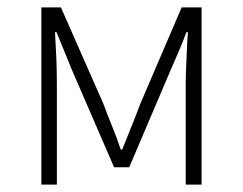

<svg xmlns="http://www.w3.org/2000/svg" viewBox="-20 -500 658 520"><path d="M92 0V-480H145L260 -219Q271 -189 283.5 -158.5Q296 -128 307 -95H311Q324 -128 336.5 -158.5Q349 -189 360 -219L472 -480H526V0H483V-272Q483 -291 484 -314.5Q485 -338 486 -363.5Q487 -389 489 -413H485Q475 -386 464 -360.5Q453 -335 442 -310L330 -47H289L175 -310Q165 -335 154.5 -360.5Q144 -386 133 -413H129Q130 -389 131.5 -363.5Q133 -338 133.5 -314.5Q134 -291 134 -272V0Z"/></svg>

Font: Source Sans 3 Light
Style: Regular
Weight: 300
Designer: Paul D. Hunt
Foundry: Adobe
Version: Version 3.052;hotconv 1.1.0;makeotfexe 2.6.0